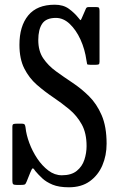

<svg xmlns="http://www.w3.org/2000/svg" viewBox="-20 -780 496 815"><path d="M347 -523.5Q340.5 -570.5 321.8 -611.8Q303 -653 276 -678.5Q249 -704 217.5 -704Q175.5 -704 159 -679.2Q142.5 -654.5 142.5 -610Q142.5 -563.5 163.5 -532.5Q184.5 -501.5 217.5 -477.5Q250.5 -453.5 287.5 -429Q324.5 -404.5 357.5 -372Q390.5 -339.5 411.5 -291Q432.5 -242.5 432.5 -170Q432.5 -120 414.5 -78Q396.5 -36 361 -10.5Q325.5 15 272.5 15Q230 15 203 3.8Q176 -7.5 159 -23.5Q142 -39.5 129.5 -54.5Q121.5 -67.5 118 -65Q114.5 -62.5 108.5 -47.5L93 -9Q89 1 85.2 3Q81.5 5 67 5H51.5Q40 5 36.2 2Q32.5 -1 32.5 -12V-241Q32.5 -251.5 36.8 -253.2Q41 -255 51.5 -255H72.5Q82.5 -255 85 -250.8Q87.5 -246.5 88.5 -238Q91.5 -208 104.5 -173Q117.5 -138 138.2 -107Q159 -76 185.5 -56Q212 -36 242.5 -36Q283 -36 306 -54.8Q329 -73.5 338.2 -102Q347.5 -130.5 347.5 -160Q347.5 -215 327 -252Q306.5 -289 274 -316Q241.5 -343 205 -367.5Q168.5 -392 136 -420.5Q103.5 -449 83 -489.5Q62.5 -530 62.5 -590Q62.5 -669 99.8 -714.5Q137 -760 212.5 -760Q248.5 -760 272.2 -742.8Q296 -725.5 313.5 -703.5Q320.5 -694 322.2 -694.5Q324 -695 329.5 -708.5L345 -744Q347.5 -750 356.5 -750H388.5Q398 -750 400.2 -746.8Q402.5 -743.5 402.5 -733.5V-518Q402.5 -508.5 398.8 -506.8Q395 -505 385.5 -505H363.5Q350 -505 349.8 -508.2Q349.5 -511.5 347 -523.5Z"/></svg>

Font: Besley* Condensed
Style: Regular
Weight: 400
Width: 3
Designer: Owen Earl
Foundry: indestructible type*
Version: Version 3.000; ttfautohint (v1.8.3)